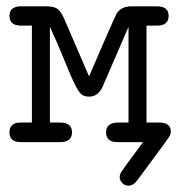

<svg xmlns="http://www.w3.org/2000/svg" viewBox="-20 -450 565 608"><path d="M10 -30Q10 -62 45 -62H81V-369H46Q10 -369 10 -400Q10 -430 47 -430H126Q152 -430 163 -421Q174 -412 184 -389L262 -208Q266 -218 306 -310Q346 -402 350 -408Q364 -430 397 -430H477Q514 -430 514 -400Q514 -369 478 -369H444V-62H484Q521 -62 521 -33Q521 -25 514.5 -15Q508 -5 465 53Q436 92 417 118Q403 138 387 138Q375 138 367 129.5Q359 121 359 110Q359 102 366 91.5Q373 81 433 0H351Q316 0 316 -31Q316 -62 355 -62H387V-365L306 -178Q292 -144 262 -144Q249 -144 240.5 -149.5Q232 -155 222 -173.5Q212 -192 203.5 -212Q195 -232 176.5 -277Q158 -322 138 -365V-62H170Q208 -62 208 -31Q208 0 171 0H46Q10 0 10 -30Z"/></svg>

Font: CMU Typewriter Text
Style: Regular
Weight: 500
Monospace: yes
Version: Version 0.7.0